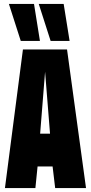

<svg xmlns="http://www.w3.org/2000/svg" viewBox="-20 -951 459 971"><path d="M5 0 96 -701H319L415 0H259L246 -109H170L159 0ZM183 -275H233L208 -588ZM236 -744 176 -931H302L332 -744ZM85 -744 25 -931H152L182 -744Z"/></svg>

Font: Georama ExtraCondensed ExtraBold
Style: Regular
Weight: 800
Width: 2
Designer: Jean-Baptiste Levee
Foundry: Production Type
Version: Version 1.000